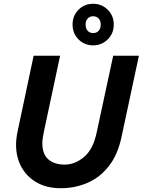

<svg xmlns="http://www.w3.org/2000/svg" viewBox="-20 -985 755 1016"><path d="M65 -219Q65 -235 67 -253Q69 -271 74 -294L158 -690H298L212 -287Q209 -271 206.5 -256Q204 -241 204 -228Q204 -169 236 -141.5Q268 -114 322 -114Q378 -114 426 -155.5Q474 -197 492 -286L579 -690H715L623 -260Q603 -166 556 -106Q509 -46 443 -17.5Q377 11 301 11Q229 11 176 -18.5Q123 -48 94 -100Q65 -152 65 -219ZM364 -855Q364 -902 395.5 -933.5Q427 -965 473 -965Q518 -965 550 -933.5Q582 -902 582 -855Q582 -808 550 -776.5Q518 -745 473 -745Q427 -745 395.5 -776.5Q364 -808 364 -855ZM433 -855Q433 -834 444 -822Q455 -810 473 -810Q491 -810 502 -822Q513 -834 513 -855Q513 -875 502 -887Q491 -899 473 -899Q455 -899 444 -887Q433 -875 433 -855Z"/></svg>

Font: Radio Canada SemiBold
Style: Italic
Weight: 600
Italic angle: -12°
Designer: Charles Daoud, Etienne Aubert Bonn, Alexandre Saumier Demers, Jacques Le Bailly
Foundry: Radio-Canada
Version: Version 2.104; ttfautohint (v1.8.4.7-5d5b);gftools[0.9.28.de